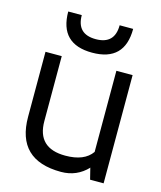

<svg xmlns="http://www.w3.org/2000/svg" viewBox="-105 -760 700 837"><g transform="rotate(15 245.5 -342.0)"><path d="M249 0Q48.8 0 48.8 -195.3V-488.3H122.1V-195.3Q122.1 -73.2 249 -73.2Q334.5 -73.2 368.7 -122.1V-488.3H441.9V0H380.9L368.7 -48.8V-51.3Q320.3 0 249 0ZM99.1 -683.6H160.2Q160.2 -598.1 245.6 -598.1Q331.1 -598.1 331.1 -683.6H392.1Q392.1 -537.1 245.6 -537.1Q99.1 -537.1 99.1 -683.6Z"/></g></svg>

Font: Sanitrixie
Style: Regular
Weight: 400
Designer: Jayvee D. Enaguas (Grand Chaos)
Version: Version 1.1 - 6/9/2013